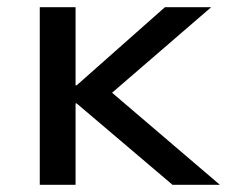

<svg xmlns="http://www.w3.org/2000/svg" viewBox="-20 -511 628 531"><path d="M90 0V-491H189V-275H192L436 -491H564L265 -233L266 -275L588 0H457L192 -225H189V0Z"/></svg>

Font: Nunito Sans 10pt SemiExpanded Medium
Style: Regular
Weight: 500
Width: 6
Designer: Vernon Adams
Foundry: Vernon Adams
Version: Version 3.101;gftools[0.9.27]